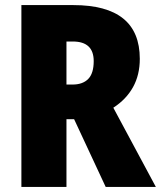

<svg xmlns="http://www.w3.org/2000/svg" viewBox="-20 -734 632 754"><path d="M268 -714Q529 -714 529 -503Q529 -440 502.5 -392Q476 -344 425 -311L592 0H395L271 -266H241V0H64V-714ZM266 -571H241V-402H265Q305 -402 326.5 -424Q348 -446 348 -494Q348 -571 266 -571Z"/></svg>

Font: Noto Sans Gurmukhi UI Condensed Black
Style: Regular
Weight: 900
Width: 3
Designer: Jelle Bosma - Monotype Design Team
Foundry: Monotype Imaging Inc.
Version: Version 2.004; ttfautohint (v1.8.4.7-5d5b)